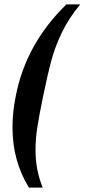

<svg xmlns="http://www.w3.org/2000/svg" viewBox="-20 -754 386 876"><path d="M37 -173Q37 -243 52 -316Q98 -554 283 -734H346Q294 -671 263 -607Q232 -543 215 -480.5Q198 -418 177 -316Q159 -229 150.5 -174.5Q142 -120 142 -69Q142 22 175 102H112Q37 -20 37 -173Z"/></svg>

Font: Trirong ExtraBold
Style: Italic
Weight: 800
Italic angle: -12°
Designer: Katatrad Team
Foundry: CadsonDemak
Version: Version 1.001